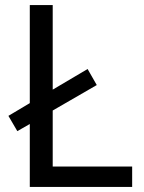

<svg xmlns="http://www.w3.org/2000/svg" viewBox="-20 -734 564 754"><path d="M97 0V-247L48 -219L13 -279L97 -329V-714H187V-382L324 -463L360 -400L187 -300V-80H499V0Z"/></svg>

Font: Apis
Style: Regular
Weight: 400
Designer: Monotype Design Team
Foundry: Monotype Imaging Inc.
Version: Version 2.000; build 0001